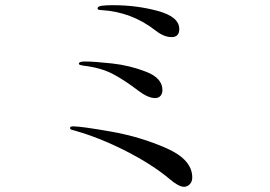

<svg xmlns="http://www.w3.org/2000/svg" viewBox="-20 -732 1040 740"><path d="M580 -614Q488 -686 372 -693Q371 -693 365.5 -693.5Q360 -694 358 -695.5Q356 -697 356 -700Q357 -708 373.5 -710Q390 -712 415 -712Q508 -712 589.5 -689.5Q671 -667 671 -620Q671 -589 641 -589Q612 -589 580 -614ZM511 -384Q463 -421 416.5 -446Q370 -471 301 -479Q295 -480 289.5 -481.5Q284 -483 284 -487Q284 -495 307 -495Q343 -495 411.5 -487.5Q480 -480 543 -455.5Q606 -431 606 -385Q606 -371 598.5 -362.5Q591 -354 578 -354Q550 -354 511 -384ZM630 -45Q565 -99 465 -150Q365 -201 270 -228Q268 -229 261 -230.5Q254 -232 252 -234Q250 -236 250 -239Q250 -245 262 -245Q293 -245 407 -225Q521 -205 621 -161Q721 -117 721 -48Q721 -32 711.5 -22Q702 -12 689 -12Q668 -12 630 -45Z"/></svg>

Font: Shippori Mincho
Style: Regular
Weight: 400
Designer: FONTDASU
Foundry: FONTDASU / Google Inc. / but / Adobe
Version: Version 3.110; ttfautohint (v1.8.3)